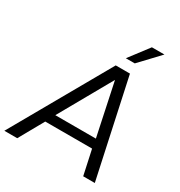

<svg xmlns="http://www.w3.org/2000/svg" viewBox="-243 -1071 1141 1217"><g transform="rotate(30 328.0 -463.0)"><path d="M629.9 0H544.9L505.9 -180.2H163.1L62 0H-32.2L372.1 -711.9H476.1ZM495.1 -247.1 414.1 -629.9 198.2 -247.1ZM470.2 -783.2H404.8L513.2 -925.8H605Z"/></g></svg>

Font: Creato Display
Style: Italic
Weight: 400
Italic angle: -10°
Version: Version 1.000